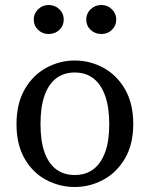

<svg xmlns="http://www.w3.org/2000/svg" viewBox="-20 -735 599 768"><path d="M279 13Q219 13 165.5 -15Q112 -43 79 -99.5Q46 -156 46 -238Q46 -321 79 -378Q112 -435 165.5 -464Q219 -493 279 -493Q339 -493 392.5 -464.5Q446 -436 479.5 -379Q513 -322 513 -239Q513 -157 479.5 -100.5Q446 -44 392.5 -15.5Q339 13 279 13ZM279 -35Q323 -35 353.5 -58Q384 -81 400.5 -126Q417 -171 417 -238Q417 -306 400.5 -352Q384 -398 353.5 -421.5Q323 -445 279 -445Q235 -445 204.5 -421.5Q174 -398 158 -352.5Q142 -307 142 -239Q142 -171 158 -126Q174 -81 204.5 -58Q235 -35 279 -35ZM174 -599Q150 -599 132.5 -615.5Q115 -632 115 -657Q115 -681 132.5 -698Q150 -715 174 -715Q200 -715 217.5 -698Q235 -681 235 -657Q235 -632 217.5 -615.5Q200 -599 174 -599ZM386 -599Q360 -599 342.5 -615.5Q325 -632 325 -657Q325 -681 342.5 -698Q360 -715 386 -715Q410 -715 427.5 -698Q445 -681 445 -657Q445 -632 427.5 -615.5Q410 -599 386 -599Z"/></svg>

Font: Source Serif 4 18pt
Style: Regular
Weight: 400
Designer: Frank Grießhammer
Foundry: Adobe Systems Incorporated
Version: Version 4.004;hotconv 1.0.116;makeotfexe 2.5.65601